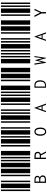

<svg xmlns="http://www.w3.org/2000/svg" viewBox="1444 -2074 953 3880"><g transform="rotate(-90 1920.0 -133.5)"><path d="M0 0V-590H30V0ZM60 0V-590H150V0ZM180 0V-590H210V0ZM300 0V-590H330V0ZM360 0V-590H450V0ZM165 87H231Q269 87 288 102Q308 117 308 144Q308 161 299 175Q289 189 273 195Q293 202 305 218Q317 235 317 254Q317 284 295 302Q274 319 230 319H165ZM227 183Q282 183 282 146Q282 130 269 120Q257 109 231 109H190V183ZM235 296Q289 296 289 252Q289 205 228 205H190V296Z M480 0V-590H570V0ZM600 0V-590H630V0ZM660 0V-590H690V0ZM720 0V-590H810V0ZM900 0V-590H930V0ZM648 87H716Q756 87 774 105Q793 122 793 154Q793 174 780 192Q767 210 746 216L800 319H771L719 217H674V319H648ZM719 194Q743 194 755 183Q766 173 766 154Q766 135 755 123Q743 112 719 112H674V194Z M960 0V-590H1050V0ZM1080 0V-590H1110V0ZM1140 0V-590H1230V0ZM1260 0V-590H1290V0ZM1380 0V-590H1410V0ZM1200 323Q1160 323 1139 292Q1117 261 1117 204Q1117 149 1139 117Q1161 86 1200 86Q1239 86 1261 117Q1283 149 1283 204Q1283 261 1261 292Q1240 323 1200 323ZM1200 300Q1227 300 1241 276Q1256 251 1256 204Q1256 160 1241 134Q1226 109 1200 109Q1174 109 1159 134Q1144 160 1144 204Q1144 251 1158 276Q1173 300 1200 300Z M1440 0V-590H1530V0ZM1560 0V-590H1590V0ZM1620 0V-590H1650V0ZM1740 0V-590H1770V0ZM1800 0V-590H1890V0ZM1717 251H1642L1619 319H1593L1678 83H1681L1767 319H1740ZM1710 231 1680 143 1649 231Z M1920 0V-590H1950V0ZM1980 0V-590H2010V0ZM2040 0V-590H2130V0ZM2220 0V-590H2250V0ZM2280 0V-590H2370V0ZM2087 87H2141Q2170 87 2186 95Q2203 103 2215 119Q2238 149 2238 204Q2236 261 2212 290Q2188 320 2137 319H2087ZM2135 299Q2212 299 2212 206Q2212 159 2195 134Q2177 109 2139 109H2112V299Z M2400 0V-590H2490V0ZM2580 0V-590H2670V0ZM2700 0V-590H2730V0ZM2760 0V-590H2790V0ZM2820 0V-590H2850V0ZM2553 87H2577L2602 244L2640 104H2648L2685 245L2706 87H2728L2692 319H2682L2642 168L2601 319H2590Z M2880 0V-590H2970V0ZM3000 0V-590H3030V0ZM3060 0V-590H3090V0ZM3180 0V-590H3210V0ZM3240 0V-590H3330V0ZM3157 251H3082L3059 319H3033L3118 83H3121L3207 319H3180ZM3150 231 3120 143 3089 231Z M3360 0V-590H3450V0ZM3540 0V-590H3570V0ZM3600 0V-590H3690V0ZM3720 0V-590H3750V0ZM3780 0V-590H3810V0ZM3589 228 3517 87H3547L3604 200L3655 87H3683L3617 228V319H3589Z"/></g></svg>

Font: Libre Barcode 39 Text
Style: Regular
Weight: 400
Version: Version 1.005; ttfautohint (v1.8.3)